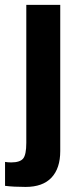

<svg xmlns="http://www.w3.org/2000/svg" viewBox="-36 -548 333 776"><path d="M67.4 207.5Q19 207.5 -15.6 203.1V106.4Q-4.4 108.4 9.3 108.4Q44.4 108.4 57.4 93Q70.3 77.6 70.3 29.3V-528.3H207.5V62.5Q207.5 132.3 172.1 169.9Q136.7 207.5 67.4 207.5Z"/></svg>

Font: Arimo
Style: Bold
Weight: 700
Designer: Steve Matteson
Foundry: Monotype Imaging Inc.
Version: Version 1.33